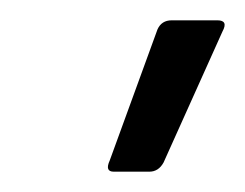

<svg xmlns="http://www.w3.org/2000/svg" viewBox="-20 -715 241 189"><path d="M92 -546Q83 -546 88 -557L135 -686Q139 -695 149 -695H194Q205 -695 199 -684L141 -555Q136 -546 127 -546Z"/></svg>

Font: Sofia Sans Extra Condensed
Style: Italic
Weight: 400
Italic angle: -9°
Designer: Botio Nikoltchev, Ani Petrova
Foundry: lettersoup
Version: Version 4.101; ttfautohint (v1.8.4.7-5d5b)